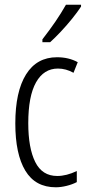

<svg xmlns="http://www.w3.org/2000/svg" viewBox="-20 -785 370 815"><path d="M217 10Q130 10 87.5 -60.5Q45 -131 45 -261Q45 -396 90.5 -469Q136 -542 222 -542Q272 -542 310 -521L292 -476Q260 -494 226 -494Q166 -494 133 -435.5Q100 -377 100 -262Q100 -157 129.5 -97.5Q159 -38 223 -38Q262 -38 306 -59V-12Q287 -2 262.5 4Q238 10 217 10ZM324 -757Q309 -734 286 -705.5Q263 -677 238 -650.5Q213 -624 193 -606H160V-618Q191 -658 215 -693Q239 -728 260 -765H324Z"/></svg>

Font: Noto Sans Khmer ExtraCondensed Light
Style: Regular
Weight: 300
Width: 2
Designer: Danh Hong and the Monotype Design Team
Foundry: Monotype Imaging Inc.
Version: Version 2.004; ttfautohint (v1.8.4.7-5d5b)